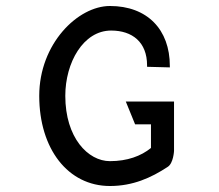

<svg xmlns="http://www.w3.org/2000/svg" viewBox="-20 -610 731 641"><path d="M400 -271 431 -195H484V-116C451 -89 405 -72 347 -72C274 -72 198 -150 198 -290C198 -401 258 -508 351 -508C422 -508 471 -469 471 -392V-387L547 -385V-390C547 -511 472 -590 347 -590C240 -590 111 -464 111 -290C111 -113 207 11 347 11C423 11 484 -16 540 -53C559 -65 561 -106 561 -106V-107V-271Z"/></svg>

Font: Charger Monospace
Style: Regular
Weight: 400
Designer: Jasper
Foundry: Cannot Into Space Fonts
Version: Version 0.980